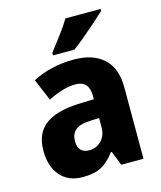

<svg xmlns="http://www.w3.org/2000/svg" viewBox="-115 -850 794 944"><g transform="rotate(-15 281.5 -378.0)"><path d="M295 -560Q392 -560 446 -510.5Q500 -461 500 -363V0H387L358 -73H354Q322 -30 286 -10Q250 10 189 10Q117 10 76 -37Q35 -84 35 -165Q35 -253 91 -295.5Q147 -338 256 -343L340 -346V-363Q340 -440 271 -440Q239 -440 204 -429.5Q169 -419 131 -400L84 -511Q127 -534 180.5 -547Q234 -560 295 -560ZM296 -248Q242 -246 219.5 -226Q197 -206 197 -171Q197 -138 212.5 -123.5Q228 -109 254 -109Q290 -109 315.5 -134.5Q341 -160 341 -204V-250ZM487 -756Q468 -738 436.5 -710Q405 -682 371 -653.5Q337 -625 311 -606H202V-619Q227 -652 257.5 -692Q288 -732 308 -766H487Z"/></g></svg>

Font: Noto Sans Ethiopic SemiCondensed ExtraBold
Style: Regular
Weight: 800
Width: 4
Designer: Monotype Design Team
Foundry: Monotype Imaging Inc.
Version: Version 2.102; ttfautohint (v1.8.4.7-5d5b)